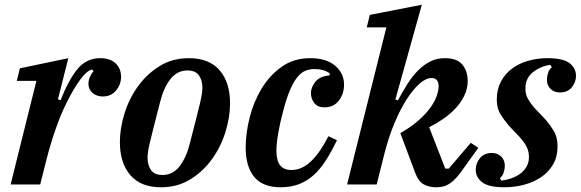

<svg xmlns="http://www.w3.org/2000/svg" viewBox="-20 -780 2456 812"><path d="M134 -438H51L64 -491L269 -534L225 -360L236 -356Q271 -444 308.5 -489Q346 -534 404 -534Q446 -534 469 -512Q492 -490 492 -455Q492 -423 471 -397.5Q450 -372 415 -372Q389 -372 371.5 -387Q354 -402 354 -426Q354 -440 360.5 -455Q367 -470 376 -479L369 -486Q347 -481 319 -443Q291 -405 261 -344Q238 -299 215.5 -234.5Q193 -170 176 -103L150 0H25Z M667 -40Q712 -40 740.5 -78Q769 -116 783 -174Q799 -237 809.5 -277.5Q820 -318 826 -344Q832 -370 834 -384.5Q836 -399 836 -409Q836 -440 821.5 -461Q807 -482 773 -482Q728 -482 699.5 -444Q671 -406 657 -348Q641 -285 630.5 -244.5Q620 -204 614 -178Q608 -152 606 -137.5Q604 -123 604 -113Q604 -82 618.5 -61Q633 -40 667 -40ZM661 12Q575 12 531 -39.5Q487 -91 487 -179Q487 -237 506.5 -300Q526 -363 563.5 -415Q601 -467 655 -500.5Q709 -534 779 -534Q865 -534 909 -482.5Q953 -431 953 -343Q953 -285 933.5 -222Q914 -159 876.5 -107Q839 -55 785 -21.5Q731 12 661 12Z M1167 12Q1091 12 1055 -32Q1019 -76 1019 -156Q1019 -215 1035.5 -281.5Q1052 -348 1085.5 -404Q1119 -460 1170.5 -497Q1222 -534 1292 -534Q1360 -534 1397.5 -502Q1435 -470 1435 -422Q1435 -383 1413 -354.5Q1391 -326 1352 -326Q1323 -326 1309 -344.5Q1295 -363 1295 -386Q1295 -411 1314 -434.5Q1333 -458 1374 -461V-470Q1350 -488 1310 -488Q1289 -488 1271 -480.5Q1253 -473 1237 -453Q1221 -433 1206 -398Q1191 -363 1177 -308Q1164 -260 1156.5 -216Q1149 -172 1149 -142Q1149 -100 1165 -80.5Q1181 -61 1212 -61Q1257 -61 1295.5 -98Q1334 -135 1369 -204L1405 -187Q1382 -139 1358 -101.5Q1334 -64 1306 -39Q1278 -14 1244 -1Q1210 12 1167 12Z M1825 12Q1795 12 1772.5 0Q1750 -12 1736 -49L1673 -217Q1717 -242 1748 -269Q1779 -296 1798.5 -322.5Q1818 -349 1826.5 -373Q1835 -397 1835 -415Q1835 -450 1805 -450Q1781 -450 1753.5 -425.5Q1726 -401 1699 -358.5Q1672 -316 1648 -258.5Q1624 -201 1607 -135L1573 0H1448L1614 -664H1531L1544 -717L1764 -760L1652 -359L1663 -356Q1683 -393 1703.5 -425.5Q1724 -458 1748 -482Q1772 -506 1799.5 -520Q1827 -534 1862 -534Q1913 -534 1935.5 -506.5Q1958 -479 1958 -438Q1958 -404 1943 -374Q1928 -344 1904.5 -319.5Q1881 -295 1852 -275.5Q1823 -256 1795 -242L1863 -67H1878L1971 -176L2003 -155L1942 -70Q1925 -45 1910.5 -29Q1896 -13 1882.5 -4Q1869 5 1855 8.5Q1841 12 1825 12Z M2113 12Q2047 12 2019.5 -9Q1992 -30 1992 -63Q1992 -89 2009.5 -111Q2027 -133 2060 -133Q2084 -133 2099.5 -118Q2115 -103 2115 -79Q2115 -65 2110 -50Q2105 -35 2094 -26L2101 -16Q2123 -19 2144 -26.5Q2165 -34 2181 -46Q2197 -58 2207 -75.5Q2217 -93 2217 -116Q2217 -137 2209.5 -154Q2202 -171 2189.5 -186.5Q2177 -202 2162 -217Q2147 -232 2132 -249Q2112 -272 2096.5 -297Q2081 -322 2081 -359Q2081 -402 2098.5 -435Q2116 -468 2145.5 -490Q2175 -512 2214 -523Q2253 -534 2295 -534Q2361 -534 2388.5 -513Q2416 -492 2416 -459Q2416 -433 2398.5 -411Q2381 -389 2348 -389Q2324 -389 2308.5 -404Q2293 -419 2293 -443Q2293 -457 2298 -472Q2303 -487 2314 -496L2307 -506Q2264 -499 2233 -474Q2202 -449 2202 -405Q2202 -384 2210 -367.5Q2218 -351 2230.5 -335.5Q2243 -320 2258.5 -304.5Q2274 -289 2290 -271Q2307 -251 2322.5 -225.5Q2338 -200 2338 -161Q2338 -118 2319.5 -85.5Q2301 -53 2269.5 -31.5Q2238 -10 2197.5 1Q2157 12 2113 12Z"/></svg>

Font: IBM Plex Serif SmBld
Style: Italic
Weight: 600
Italic angle: -14°
Designer: Mike Abbink, Paul van der Laan, Pieter van Rosmalen
Foundry: Bold Monday
Version: Version 3.001